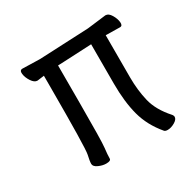

<svg xmlns="http://www.w3.org/2000/svg" viewBox="-119 -604 739 739"><g transform="rotate(-30 250.0 -234.0)"><path d="M425 17Q414 17 410 12Q366 -40 350 -100Q334 -160 334 -241V-416L209 -410L183 -409Q183 -360 183 -244Q183 -74 179.5 -45Q176 -16 176 1Q176 11 155 11Q139 11 121.5 3Q104 -5 104 -17Q104 -29 110 -55Q116 -81 116 -351Q116 -378 116 -402Q95 -399 86 -398H85Q72 -398 60.5 -415.5Q49 -433 47 -450Q45 -467 58 -467L135 -465L354 -475Q375 -477 399.5 -480.5Q424 -484 436 -485H438Q451 -485 461.5 -467.5Q472 -450 473.5 -433.5Q475 -417 463 -417L400 -418V-231Q400 -174 412 -124Q424 -74 468 -25Q468 -24 469 -24Q473 -18 473 -14Q473 -2 456.5 7.5Q440 17 425 17Z"/></g></svg>

Font: LXGW WenKai Mono Lite
Style: Regular
Weight: 400
Monospace: yes
Designer: LXGW / Fontworks Inc.
Foundry: LXGW / Fontworks Inc.
Version: Version 1.520; June 14, 2025